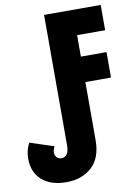

<svg xmlns="http://www.w3.org/2000/svg" viewBox="-122 -781 787 1092"><g transform="rotate(-10 271.5 -234.5)"><path d="M172 245Q81 245 30.5 199.5Q-20 154 -20 76Q-20 49 -14 27Q-8 5 2 -13L140 32Q130 52 130 69Q130 84 140.5 95Q151 106 168 106Q188 106 199.5 89Q211 72 211 42V-714H538V-568H376V-444H524V-297H376V38Q376 141 319 193Q262 245 172 245Z"/></g></svg>

Font: Noto Sans Mono SemiCondensed Black
Style: Regular
Weight: 900
Width: 4
Designer: Monotype Design Team
Foundry: Monotype Imaging Inc.
Version: Version 2.014; ttfautohint (v1.8.4.7-5d5b)